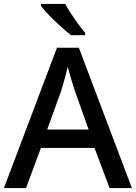

<svg xmlns="http://www.w3.org/2000/svg" viewBox="-20 -961 695 981"><path d="M540 0 463 -205H189L113 0H0L271 -717H383L654 0ZM362 -498Q359 -508 351.5 -531.5Q344 -555 337 -580Q330 -605 326 -620Q319 -588 309 -553Q299 -518 293 -498L221 -299H433ZM313 -941Q325 -919 343 -891.5Q361 -864 380 -838Q399 -812 415 -793V-781H343Q320 -799 289 -827Q258 -855 230.5 -883.5Q203 -912 189 -931V-941Z"/></svg>

Font: Noto Sans Khmer UI Medium
Style: Regular
Weight: 500
Designer: Danh Hong and the Monotype Design Team
Foundry: Monotype Imaging Inc.
Version: Version 2.002; ttfautohint (v1.8.4.7-5d5b)